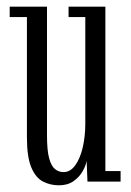

<svg xmlns="http://www.w3.org/2000/svg" viewBox="-20 -543 392 574"><path d="M156 11Q131 11 109 0Q87 -11 73.8 -42Q60.5 -73 60.5 -132.5V-492H9V-523H120.5V-138.5Q120.5 -93 127 -69.5Q133.5 -46 144.8 -37.2Q156 -28.5 170 -28.5Q190.5 -28.5 205.2 -49.2Q220 -70 227.5 -103Q235 -136 235 -172.5V-492H185V-523H295V-31.5H340.5V0H241.5L239 -62Q236.5 -47.5 226.8 -30.5Q217 -13.5 199.5 -1.2Q182 11 156 11Z"/></svg>

Font: Imbue Light
Style: Regular
Weight: 300
Designer: Tyler Finck
Foundry: Etcetera Type Company
Version: Version 1.102